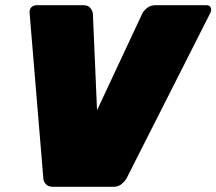

<svg xmlns="http://www.w3.org/2000/svg" viewBox="-20 -720 834 740"><path d="M185 0Q165 0 156 -11Q147 -22 147 -33L94 -671Q93 -685 101.5 -692.5Q110 -700 121 -700H300Q320 -700 328.5 -689Q337 -678 338 -667L354 -295L528 -667Q533 -678 546.5 -689Q560 -700 580 -700H776Q788 -700 792 -691Q796 -682 791 -671L468 -33Q462 -22 449 -11Q436 0 416 0Z"/></svg>

Font: Rubik Light Black
Style: Italic
Weight: 900
Italic angle: -12°
Version: Version 2.104